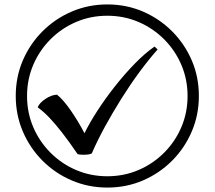

<svg xmlns="http://www.w3.org/2000/svg" viewBox="-20 -782 968 866"><path d="M355 -84Q338 -84 330 -87Q289 -147 258 -186.5Q227 -226 201.5 -252.5Q176 -279 150 -298Q158 -318 185 -336Q212 -354 237 -355Q265 -333 299 -284Q333 -235 361 -181Q384 -228 420 -283.5Q456 -339 499.5 -394Q543 -449 589 -496Q635 -543 677 -572L691 -559Q651 -514 609 -457Q567 -400 527.5 -337Q488 -274 453.5 -211Q419 -148 394 -90Q384 -84 355 -84ZM464 64Q379 64 304 32Q229 0 172 -57Q115 -114 83 -189Q51 -264 51 -349Q51 -435 83 -509.5Q115 -584 172 -641Q229 -698 304 -730Q379 -762 464 -762Q550 -762 624.5 -730Q699 -698 756 -641Q813 -584 845 -509.5Q877 -435 877 -349Q877 -264 845 -189Q813 -114 756 -57Q699 0 624.5 32Q550 64 464 64ZM464 13Q539 13 604.5 -15Q670 -43 720 -93Q770 -143 798 -208.5Q826 -274 826 -349Q826 -424 798 -489.5Q770 -555 720 -605Q670 -655 604.5 -683Q539 -711 464 -711Q389 -711 323.5 -683Q258 -655 208 -605Q158 -555 130 -489.5Q102 -424 102 -349Q102 -274 130 -208.5Q158 -143 208 -93Q258 -43 323.5 -15Q389 13 464 13Z"/></svg>

Font: lkannada85
Style: Book
Weight: 400
Designer: Jelle Bosma - Monotype Design Team
Foundry: Monotype Imaging Inc.
Version: Version 2.003